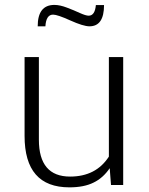

<svg xmlns="http://www.w3.org/2000/svg" viewBox="-20 -764 617 793"><path d="M429.7 -528.3V-117.2Q376.5 -34.7 269.5 -34.7Q140.6 -34.7 140.6 -187V-528.3H81.5V-202.6Q81.5 9.8 266.6 9.8Q327.1 9.8 366.2 -9.8Q405.8 -28.8 433.1 -69.3L438.5 0H488.8V-528.3ZM135.7 -655.3H167.5Q170.4 -703.6 199.2 -703.6Q217.3 -703.6 270 -679.7Q324.2 -655.3 349.6 -655.3Q409.7 -655.3 409.7 -743.2H376Q372.1 -699.2 346.2 -699.2Q334.5 -699.2 309.6 -710.4Q285.2 -721.7 256.8 -732.4Q227.5 -743.7 204.6 -743.7Q135.7 -743.7 135.7 -655.3Z"/></svg>

Font: My Font
Style: ExtraLight
Weight: 500
Designer: Vernon Adams
Foundry: newtypography
Version: Version 0.001